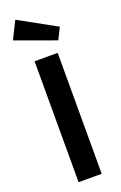

<svg xmlns="http://www.w3.org/2000/svg" viewBox="-177 -984 648 1031"><g transform="rotate(-20 147.0 -468.0)"><path d="M10 -836 239 -753 272 -819 60 -936ZM81 -691V0H213V-691Z"/></g></svg>

Font: Fira Sans Medium
Style: Regular
Weight: 500
Designer: Carrois Corporate & Edenspiekermann AG
Foundry: Carrois Corporate GbR & Edenspiekermann AG
Version: Version 4.203